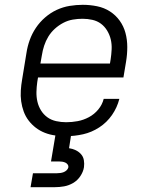

<svg xmlns="http://www.w3.org/2000/svg" viewBox="-20 -558 640 798"><path d="M255 8Q232 8 209.5 5Q187 2 166.5 -6Q146 -14 129 -27Q112 -40 99 -57Q86 -74 78.5 -94.5Q71 -115 68 -137Q65 -159 66.5 -182Q68 -205 72 -228L90 -338Q94 -365 103.5 -391.5Q113 -418 129 -442Q145 -466 167.5 -485.5Q190 -505 216 -517Q242 -529 269.5 -533.5Q297 -538 324 -538Q354 -538 383.5 -532Q413 -526 437 -510.5Q461 -495 477.5 -472Q494 -449 501.5 -421Q509 -393 509 -362.5Q509 -332 504 -302L493 -236H138L135 -218Q132 -197 131.5 -176Q131 -155 135.5 -135.5Q140 -116 150.5 -99Q161 -82 177 -70.5Q193 -59 213.5 -54.5Q234 -50 255 -50Q279 -50 303 -54.5Q327 -59 349.5 -71Q372 -83 388.5 -103Q405 -123 411 -147H476Q467 -111 445.5 -80Q424 -49 392.5 -28.5Q361 -8 325.5 0Q290 8 255 8ZM148 -294H437L440 -312Q443 -332 444 -353Q445 -374 440.5 -393.5Q436 -413 425.5 -430.5Q415 -448 399.5 -459.5Q384 -471 364 -475.5Q344 -480 323 -480Q303 -480 282.5 -476.5Q262 -473 243 -463Q224 -453 208 -438.5Q192 -424 181 -406Q170 -388 163.5 -368Q157 -348 154 -328ZM107 220 117 162H217Q224 162 231 161Q238 160 244.5 157.5Q251 155 256.5 150Q262 145 264 138Q264 138 264 138Q264 138 264 138Q265 131 261 125.5Q257 120 251 117.5Q245 115 238.5 114Q232 113 225 113H192L211 0H276L267 58Q281 60 294 66Q307 72 316.5 82.5Q326 93 328.5 107.5Q331 122 329 137Q326 156 314 174Q302 192 284 202.5Q266 213 246.5 216.5Q227 220 207 220Z"/></svg>

Font: Iosevka Curly Slab LtExObl
Style: Regular
Weight: 300
Width: 7
Italic angle: -9°
Monospace: yes
Designer: Belleve Invis
Foundry: Belleve Invis
Version: Version 11.1.0; ttfautohint (v1.8.3)